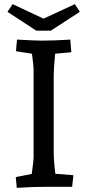

<svg xmlns="http://www.w3.org/2000/svg" viewBox="-20 -901 430 926"><path d="M56 -47 133 -62Q142 -125 142 -140V-566Q142 -586 134 -642L57 -654L62 -710Q155 -705 178 -705Q241 -705 319 -710L324 -649L246 -642Q239 -572 239 -536V-170Q239 -125 247 -63L334 -56L328 0H197Q136 0 61 5ZM190 -811 341 -881 365 -844 225 -753H155L16 -844L41 -881Z"/></svg>

Font: Andada Pro Medium
Style: Regular
Weight: 500
Designer: Carolina Giovagnoli
Foundry: Huerta Tipografica
Version: Version 3.005; ttfautohint (v1.8.4)